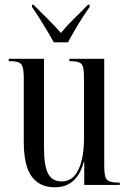

<svg xmlns="http://www.w3.org/2000/svg" viewBox="-20 -786 550 816"><path d="M212 10Q149 10 115 -35.5Q81 -81 81 -184V-454Q81 -485 76.5 -500.5Q72 -516 59 -521Q46 -526 20 -526H17V-536H167V-157Q167 -81 184.5 -48Q202 -15 242 -15Q289 -15 313 -64.5Q337 -114 337 -197V-447Q337 -482 333.5 -498.5Q330 -515 317 -520.5Q304 -526 277 -526H275V-536H423V-84Q423 -52 427.5 -36Q432 -20 445.5 -15Q459 -10 486 -10H489V0H338V-98H336Q323 -47 292.5 -18.5Q262 10 212 10ZM209 -606Q196 -629 179.5 -656.5Q163 -684 146.5 -710.5Q130 -737 116 -756V-766H122Q150 -738 181 -707.5Q212 -677 239 -646Q265 -678 295.5 -707.5Q326 -737 354 -766H361V-756Q347 -737 330 -710.5Q313 -684 297 -656.5Q281 -629 269 -606Z"/></svg>

Font: Noto Serif Display ExtraCondensed
Style: Regular
Weight: 400
Width: 2
Designer: Monotype Design Team
Foundry: Monotype Imaging Inc.
Version: Version 2.009